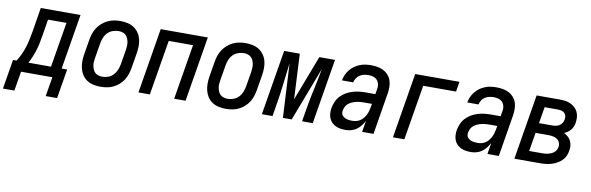

<svg xmlns="http://www.w3.org/2000/svg" viewBox="-96 -941 4644 1509"><g transform="rotate(10 2226.0 -186.5)"><path d="M-48 155 -9 -80H19Q37 -108 51 -138.5Q65 -169 75 -200Q85 -231 91 -262.5Q97 -294 103 -325L135 -520H452L379 -80H423L384 155H293L319 0H69L43 155ZM114 -80H294L354 -440H207L186 -313Q181 -283 175.5 -253.5Q170 -224 161 -194.5Q152 -165 140.5 -136.5Q129 -108 114 -80Z M704 8Q675 8 647 2Q619 -4 596 -19Q573 -34 558 -56.5Q543 -79 536 -106Q529 -133 529 -162Q529 -191 534 -221L554 -341Q558 -365 566 -390Q574 -415 589 -437.5Q604 -460 624.5 -478Q645 -496 669 -507.5Q693 -519 718.5 -523.5Q744 -528 769 -528Q798 -528 826 -522Q854 -516 877 -501Q900 -486 915.5 -463.5Q931 -441 938 -414Q945 -387 944.5 -358Q944 -329 939 -299L919 -179Q915 -155 907 -130Q899 -105 884.5 -82.5Q870 -60 849.5 -42Q829 -24 805 -12.5Q781 -1 755 3.5Q729 8 704 8ZM705 -72Q728 -72 751 -80.5Q774 -89 791 -106.5Q808 -124 817.5 -147Q827 -170 831 -193L851 -313Q853 -329 854 -345Q855 -361 852 -376Q849 -391 843 -405Q837 -419 826 -429Q815 -439 800 -443.5Q785 -448 769 -448Q746 -448 722.5 -439.5Q699 -431 682 -413.5Q665 -396 656 -373Q647 -350 643 -327L623 -207Q620 -191 619 -175Q618 -159 621 -144Q624 -129 630 -115Q636 -101 647 -91Q658 -81 673.5 -76.5Q689 -72 705 -72Z M1006 0 1092 -520H1468L1382 0H1291L1364 -440H1170L1097 0Z M1704 8Q1675 8 1647 2Q1619 -4 1596 -19Q1573 -34 1558 -56.5Q1543 -79 1536 -106Q1529 -133 1529 -162Q1529 -191 1534 -221L1554 -341Q1558 -365 1566 -390Q1574 -415 1589 -437.5Q1604 -460 1624.5 -478Q1645 -496 1669 -507.5Q1693 -519 1718.5 -523.5Q1744 -528 1769 -528Q1798 -528 1826 -522Q1854 -516 1877 -501Q1900 -486 1915.5 -463.5Q1931 -441 1938 -414Q1945 -387 1944.5 -358Q1944 -329 1939 -299L1919 -179Q1915 -155 1907 -130Q1899 -105 1884.5 -82.5Q1870 -60 1849.5 -42Q1829 -24 1805 -12.5Q1781 -1 1755 3.5Q1729 8 1704 8ZM1705 -72Q1728 -72 1751 -80.5Q1774 -89 1791 -106.5Q1808 -124 1817.5 -147Q1827 -170 1831 -193L1851 -313Q1853 -329 1854 -345Q1855 -361 1852 -376Q1849 -391 1843 -405Q1837 -419 1826 -429Q1815 -439 1800 -443.5Q1785 -448 1769 -448Q1746 -448 1722.5 -439.5Q1699 -431 1682 -413.5Q1665 -396 1656 -373Q1647 -350 1643 -327L1623 -207Q1620 -191 1619 -175Q1618 -159 1621 -144Q1624 -129 1630 -115Q1636 -101 1647 -91Q1658 -81 1673.5 -76.5Q1689 -72 1705 -72Z M1991 0 2077 -520H2202L2220 -159L2358 -520H2483L2397 0H2312L2329 -104Q2343 -186 2361 -268Q2379 -350 2394 -432L2229 0H2159L2136 -432Q2125 -350 2116 -268Q2107 -186 2093 -104L2076 0Z M2662 8Q2640 8 2619.5 5Q2599 2 2581 -6.5Q2563 -15 2549 -29Q2535 -43 2527.5 -61.5Q2520 -80 2519 -101Q2518 -122 2521 -143Q2526 -169 2537 -194.5Q2548 -220 2567 -240Q2586 -260 2610 -274Q2634 -288 2660 -296Q2686 -304 2712 -307Q2738 -310 2764 -310H2842L2848 -348Q2849 -354 2850 -360Q2851 -366 2851 -372Q2851 -389 2844.5 -404.5Q2838 -420 2826 -430Q2814 -440 2797.5 -444Q2781 -448 2764 -448Q2747 -448 2729 -444.5Q2711 -441 2695 -431Q2679 -421 2668.5 -405Q2658 -389 2655 -372V-371H2565V-372Q2569 -395 2578.5 -416.5Q2588 -438 2603.5 -457Q2619 -476 2638.5 -490Q2658 -504 2680.5 -513Q2703 -522 2725.5 -525Q2748 -528 2770 -528Q2797 -528 2822.5 -523.5Q2848 -519 2869.5 -508Q2891 -497 2907.5 -478.5Q2924 -460 2932 -436.5Q2940 -413 2940.5 -387Q2941 -361 2937 -335L2882 0H2791L2806 -90Q2795 -70 2780.5 -51Q2766 -32 2747 -18.5Q2728 -5 2705.5 1.5Q2683 8 2662 8ZM2700 -72Q2716 -72 2731.5 -76Q2747 -80 2761 -89Q2775 -98 2786 -111.5Q2797 -125 2804.5 -139.5Q2812 -154 2816.5 -169.5Q2821 -185 2824 -201L2829 -230H2764Q2749 -230 2733 -228.5Q2717 -227 2701.5 -223Q2686 -219 2671 -212.5Q2656 -206 2643 -195.5Q2630 -185 2622.5 -170.5Q2615 -156 2612 -140Q2610 -129 2611.5 -118Q2613 -107 2620 -99Q2627 -91 2636 -85.5Q2645 -80 2655.5 -77Q2666 -74 2677.5 -73Q2689 -72 2700 -72Z M3037 0 3123 -520H3476L3463 -440H3201L3128 0Z M3662 8Q3640 8 3619.5 5Q3599 2 3581 -6.5Q3563 -15 3549 -29Q3535 -43 3527.5 -61.5Q3520 -80 3519 -101Q3518 -122 3521 -143Q3526 -169 3537 -194.5Q3548 -220 3567 -240Q3586 -260 3610 -274Q3634 -288 3660 -296Q3686 -304 3712 -307Q3738 -310 3764 -310H3842L3848 -348Q3849 -354 3850 -360Q3851 -366 3851 -372Q3851 -389 3844.5 -404.5Q3838 -420 3826 -430Q3814 -440 3797.5 -444Q3781 -448 3764 -448Q3747 -448 3729 -444.5Q3711 -441 3695 -431Q3679 -421 3668.5 -405Q3658 -389 3655 -372V-371H3565V-372Q3569 -395 3578.5 -416.5Q3588 -438 3603.5 -457Q3619 -476 3638.5 -490Q3658 -504 3680.5 -513Q3703 -522 3725.5 -525Q3748 -528 3770 -528Q3797 -528 3822.5 -523.5Q3848 -519 3869.5 -508Q3891 -497 3907.5 -478.5Q3924 -460 3932 -436.5Q3940 -413 3940.5 -387Q3941 -361 3937 -335L3882 0H3791L3806 -90Q3795 -70 3780.5 -51Q3766 -32 3747 -18.5Q3728 -5 3705.5 1.5Q3683 8 3662 8ZM3700 -72Q3716 -72 3731.5 -76Q3747 -80 3761 -89Q3775 -98 3786 -111.5Q3797 -125 3804.5 -139.5Q3812 -154 3816.5 -169.5Q3821 -185 3824 -201L3829 -230H3764Q3749 -230 3733 -228.5Q3717 -227 3701.5 -223Q3686 -219 3671 -212.5Q3656 -206 3643 -195.5Q3630 -185 3622.5 -170.5Q3615 -156 3612 -140Q3610 -129 3611.5 -118Q3613 -107 3620 -99Q3627 -91 3636 -85.5Q3645 -80 3655.5 -77Q3666 -74 3677.5 -73Q3689 -72 3700 -72Z M4214 0H4006L4092 -520H4276Q4299 -520 4321 -517Q4343 -514 4362.5 -505Q4382 -496 4397.5 -482Q4413 -468 4422.5 -448.5Q4432 -429 4433.5 -407Q4435 -385 4432 -362Q4429 -347 4423.5 -332Q4418 -317 4407.5 -304.5Q4397 -292 4384 -282.5Q4371 -273 4356 -267Q4373 -258 4387.5 -245.5Q4402 -233 4411 -215.5Q4420 -198 4422 -178Q4424 -158 4420 -137Q4417 -115 4407.5 -94Q4398 -73 4381 -56.5Q4364 -40 4343.5 -29Q4323 -18 4301.5 -11.5Q4280 -5 4258 -2.5Q4236 0 4214 0ZM4148 -309H4255Q4270 -309 4284.5 -312Q4299 -315 4312 -323.5Q4325 -332 4332.5 -345.5Q4340 -359 4342 -373Q4345 -387 4341.5 -401Q4338 -415 4328 -424Q4318 -433 4304.5 -436.5Q4291 -440 4276 -440H4170ZM4110 -80H4214Q4226 -80 4238 -81Q4250 -82 4262 -85Q4274 -88 4286 -93.5Q4298 -99 4308 -107.5Q4318 -116 4324 -127.5Q4330 -139 4332 -151Q4335 -170 4328 -186.5Q4321 -203 4306.5 -212.5Q4292 -222 4274.5 -225.5Q4257 -229 4238 -229H4135Z"/></g></svg>

Font: Iosevka Medium Oblique
Style: Regular
Weight: 500
Italic angle: -9°
Monospace: yes
Designer: Belleve Invis
Foundry: Belleve Invis
Version: Version 32.5.0; ttfautohint (v1.8.4)